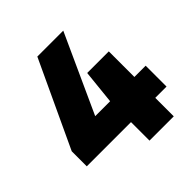

<svg xmlns="http://www.w3.org/2000/svg" viewBox="-198 -882 1024 1024"><g transform="rotate(-45 314.0 -370.0)"><path d="M14 -139.5V-253L241.5 -740H437L235 -297H347.5L367.5 -490H530.5V-297H615.5V-139.5H530.5V0H347.5V-139.5Z"/></g></svg>

Font: Encode Sans Semi Condensed Black
Style: Regular
Weight: 900
Width: 4
Designer: Multiple Designers
Foundry: Impallari Type
Version: Version 3.000; ttfautohint (v1.8.3) -l 8 -r 50 -G 200 -x 14 